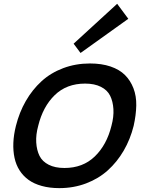

<svg xmlns="http://www.w3.org/2000/svg" viewBox="-20 -971 763 1001"><path d="M561 -314.9Q573.7 -361.8 571.3 -402.1Q568.8 -442.4 554.2 -471.9Q539.6 -501.5 506.1 -518.3Q472.7 -535.2 423.8 -535.2Q327.1 -535.2 265.4 -475.1Q203.6 -415 179.2 -314.9Q166.5 -268.6 168.9 -228.3Q171.4 -188 186 -158.4Q200.7 -128.9 233.9 -112.1Q267.1 -95.2 315.9 -95.2Q412.1 -95.2 474.4 -155.5Q536.6 -215.8 561 -314.9ZM676.8 -314.9Q659.2 -244.6 625 -185.8Q590.8 -127 542.5 -83.3Q494.1 -39.6 429 -14.9Q363.8 9.8 289.1 9.8Q238.8 9.8 198 -1.5Q157.2 -12.7 128.9 -33.2Q100.6 -53.7 82 -82.8Q63.5 -111.8 55.7 -148.2Q47.9 -184.6 49.6 -226.3Q51.3 -268.1 63 -314.9Q80.6 -385.3 114.5 -444.3Q148.4 -503.4 196.5 -547.4Q244.6 -591.3 309.6 -615.7Q374.5 -640.1 449.2 -640.1Q509.8 -640.1 556.4 -624.3Q603 -608.4 631.6 -579.8Q660.2 -551.3 675.8 -510.7Q691.4 -470.2 690.4 -420.9Q689.5 -371.6 676.8 -314.9ZM590.8 -951.2 648.9 -873 399.9 -694.8 363.8 -743.2Z"/></svg>

Font: Sinkin Sans 500 Medium Italic
Style: Regular
Weight: 500
Italic angle: -112°
Designer: Keith Bates
Foundry: K-Type
Version: Sinkin Sans (version 1.0)  by Keith Bates   •   © 2014   www